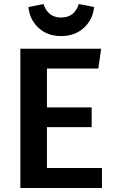

<svg xmlns="http://www.w3.org/2000/svg" viewBox="-20 -933 570 953"><path d="M283 -754Q215 -754 171 -795Q127 -836 121 -898L196 -913Q218 -846 283 -846Q350 -846 371 -913L447 -898Q441 -836 396.5 -795Q352 -754 283 -754ZM482 -691 468 -593H213V-400H435V-302H213V-99H486V0H81V-691Z"/></svg>

Font: FiraGO Medium
Style: Regular
Weight: 500
Designer: bBox Type
Foundry: bBox Type GmbH
Version: Version 1.001;PS 001.001;hotconv 1.0.88;makeotf.lib2.5.64775